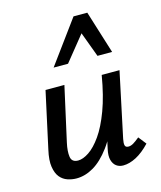

<svg xmlns="http://www.w3.org/2000/svg" viewBox="-108 -788 733 875"><g transform="rotate(-15 258.0 -350.5)"><path d="M145 8Q124 8 103 1Q82 -6 67.5 -23.5Q53 -41 48 -72.5Q43 -104 54 -152L112 -418H201L144 -162Q135 -122 139 -95.5Q143 -69 173 -69Q196 -69 224.5 -88Q253 -107 282 -148Q311 -189 336 -256Q361 -323 377 -418H428Q405 -303 373 -221.5Q341 -140 303.5 -89.5Q266 -39 226 -15.5Q186 8 145 8ZM366 6Q347 6 333.5 -4Q320 -14 314.5 -34Q309 -54 316 -85L388 -418H461L396 -111Q392 -92 394.5 -81.5Q397 -71 411 -71Q422 -71 434 -78Q446 -85 464 -100L493 -63Q460 -28 427.5 -11Q395 6 366 6ZM174 -507 322 -709H387L359 -652L242 -507ZM381 -507 328 -650 322 -709H387L450 -507Z"/></g></svg>

Font: Ysabeau SemiBold
Style: Italic
Weight: 600
Italic angle: -12°
Designer: Christian Thalmann (Catharsis Fonts)
Version: Version 2.002